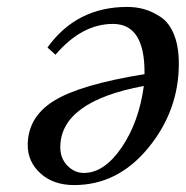

<svg xmlns="http://www.w3.org/2000/svg" viewBox="-20 -522 536 554"><path d="M60 -103Q60 -184 135.5 -231Q211 -278 397 -308V-314Q397 -453 306 -453Q216 -453 140 -364L117 -385Q201 -502 347 -502Q373 -502 396 -495.5Q419 -489 443.5 -473Q468 -457 482 -422.5Q496 -388 496 -338Q496 -203 408 -95.5Q320 12 194 12Q134 12 97 -21.5Q60 -55 60 -103ZM154 -97Q154 -65 174.5 -44Q195 -23 222 -23Q281 -23 331 -96.5Q381 -170 395 -274Q154 -229 154 -97Z"/></svg>

Font: Heuristica
Style: Italic
Weight: 400
Italic angle: -13°
Version: Version 1.0.2